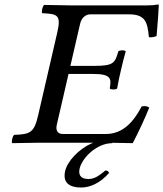

<svg xmlns="http://www.w3.org/2000/svg" viewBox="-20 -637 729 857"><path d="M466.8 135C464.4 128 459.4 124 450.4 124C423.3 146 403.6 162 374.6 162C337.6 162 329.4 141 335.5 115C346.1 69 410.5 2 481.5 2L480.5 0.3C524.5 0.8 572.5 2 572.5 2C597.6 -46 627.2 -109 646.2 -157C637.6 -163 626.1 -165 612.4 -162C576.7 -94 529 -39 453 -39H260C238 -39 227.5 -54 233.5 -80L285.9 -307H393.9C478.9 -307 476.8 -285 469.9 -242C474.5 -236 495.5 -236 502.9 -242C508.3 -274 512.7 -293.2 520.3 -326C527.6 -358 533.6 -380.7 541.2 -408C536.6 -414 515.6 -414 508.2 -408C493.2 -356 487.2 -343 402.2 -343H294.2L337.6 -531C342.9 -554 359.3 -573 383.3 -573H555.3C630.3 -573 638 -537 644.7 -471C656.3 -469 668 -472 678.9 -476C682.9 -515 688.9 -606 688.8 -614C689.2 -616 688.4 -617 685.4 -617C667.8 -614 659.5 -613 635.5 -613H295.5C295.5 -613 226.8 -614 177 -615C169.6 -609 163.8 -584 168.4 -578C237.7 -575 253.6 -570 235.4 -491L150.2 -122C131.9 -43 113.8 -38 43.1 -35C35.7 -29 29.9 -4 34.5 2C83.8 1 155 0 155 0H396.4C329.6 26.9 280.5 84.4 270.9 126C258.4 180 291.8 200 341.8 200C382.8 200 427.4 180 466.8 135Z"/></svg>

Font: Linux Libertine Mono O
Style: Mono Oblique
Weight: 400
Italic angle: -13°
Designer: Philipp H. Poll
Foundry: Philipp H. Poll
Version: Version 5.1.7